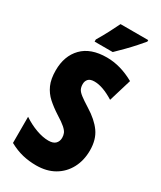

<svg xmlns="http://www.w3.org/2000/svg" viewBox="-231 -1005 916 1093"><g transform="rotate(30 227.0 -458.5)"><path d="M429 -217Q429 -151 401.5 -99.5Q374 -48 324 -19Q274 10 205 10Q159 10 116.5 0Q74 -10 28 -35V-207Q70 -179 114 -163Q158 -147 195 -147Q227 -147 241.5 -162Q256 -177 256 -200Q256 -216 250.5 -229.5Q245 -243 226.5 -259.5Q208 -276 169 -300Q127 -327 96.5 -354.5Q66 -382 49 -420Q32 -458 32 -515Q32 -610 87.5 -667Q143 -724 249 -724Q338 -724 429 -673L384 -524Q310 -570 256 -570Q228 -570 216 -557Q204 -544 204 -524Q204 -505 210.5 -491.5Q217 -478 237 -462.5Q257 -447 297 -422Q362 -382 395.5 -335Q429 -288 429 -217ZM402 -917Q388 -900 364.5 -873.5Q341 -847 313.5 -819Q286 -791 261 -767H142V-781Q166 -821 185 -857.5Q204 -894 220 -927H402Z"/></g></svg>

Font: Noto Sans Tamil ExtraCondensed Black
Style: Regular
Weight: 900
Width: 2
Designer: Jelle Bosma - Monotype Design Team
Foundry: Monotype Imaging Inc.
Version: Version 2.004; ttfautohint (v1.8.4.7-5d5b)